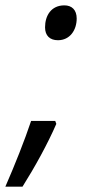

<svg xmlns="http://www.w3.org/2000/svg" viewBox="-69 -566 327 716"><path d="M147 -416C192 -416 217 -454 217 -497C217 -529 199 -546 171 -546C122 -546 99 -508 99 -464C99 -433 117 -416 147 -416ZM-49 130H15C61 57 109 -30 141 -104L137 -115H47C23 -43 -14 50 -49 130Z"/></svg>

Font: Noto Sans SemiCondensed
Style: Italic
Weight: 400
Width: 4
Italic angle: -12°
Designer: Monotype Design Team
Foundry: Monotype Imaging Inc.
Version: Version 2.013